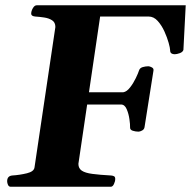

<svg xmlns="http://www.w3.org/2000/svg" viewBox="-20 -713 729 733"><path d="M21 0Q13.7 0 10.5 -7.3Q7.3 -14.6 7.3 -21Q7.3 -41 26.4 -43Q55.7 -44.9 82.8 -51.5Q109.9 -58.1 111.8 -74.2L191.4 -609.9Q191.4 -627.4 179 -635.5Q166.5 -643.6 148.7 -646.2Q130.9 -648.9 114.3 -649.9Q99.1 -651.4 99.1 -660.6Q99.1 -670.9 105.5 -681.9Q111.8 -692.9 120.6 -692.9H689L680.2 -522.5Q677.7 -514.2 666.3 -510Q654.8 -505.9 647 -505.9Q639.2 -505.9 634.3 -509.3Q629.4 -512.7 629.4 -522Q629.4 -529.3 623.8 -549.6Q618.2 -569.8 607.7 -593Q597.2 -616.2 582 -633.1Q566.9 -649.9 547.4 -649.9H362.3L279.3 -87.4Q279.3 -70.3 292.2 -61.5Q305.2 -52.7 332.8 -49.1Q360.4 -45.4 404.3 -43Q411.1 -42.5 415.5 -40Q419.9 -37.6 419.9 -29.8Q419.9 -20.5 415 -10.3Q410.2 0 402.8 0ZM234.9 -314 233.9 -360.8H450.7Q463.9 -362.8 476.6 -379.2Q489.3 -395.5 498.5 -414.8Q507.8 -434.1 510.7 -443.8Q513.7 -453.6 524.7 -456.8Q535.6 -460 546.4 -460Q551.8 -460 559.6 -455.8Q567.4 -451.7 565.9 -443.4L531.7 -227.1Q530.3 -218.8 522.2 -214.6Q514.2 -210.4 508.8 -210.4Q497.6 -210.4 486.8 -213.9Q476.1 -217.3 476.6 -226.6Q477.1 -237.3 474.1 -258.1Q471.2 -278.8 463.6 -296.4Q456.1 -314 441.9 -314Z"/></svg>

Font: Gelasio
Style: Italic
Weight: 400
Italic angle: -8.5°
Designer: Eben Sorkin
Foundry: Eben Sorkin
Version: Version 1.008